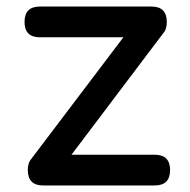

<svg xmlns="http://www.w3.org/2000/svg" viewBox="-20 -567 580 587"><path d="M142 -19 74 -79 414 -528 481 -468ZM112 0Q65 0 65 -47Q65 -94 112 -94H453Q500 -94 500 -47Q500 0 453 0ZM102 -453Q55 -453 55 -500Q55 -547 102 -547H443Q490 -547 490 -500Q490 -453 443 -453Z"/></svg>

Font: Comfortaa
Style: Bold
Weight: 700
Designer: Johan Aakerlund
Foundry: Johan Aakerlund
Version: Version 3.104; ttfautohint (v1.8.1.43-b0c9)